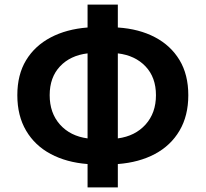

<svg xmlns="http://www.w3.org/2000/svg" viewBox="-20 -786 890 831"><path d="M359 25V-76Q268 -83 199.5 -119.5Q131 -156 93 -220.5Q55 -285 55 -374Q55 -463 93 -525.5Q131 -588 199.5 -624Q268 -660 359 -667V-766H490V-667Q582 -661 650.5 -625Q719 -589 757 -526Q795 -463 795 -374Q795 -285 757 -220.5Q719 -156 650.5 -119.5Q582 -83 490 -76V25ZM359 -187V-555Q284 -546 239.5 -498.5Q195 -451 195 -374Q195 -297 239.5 -247Q284 -197 359 -187ZM490 -555V-187Q565 -197 610 -247Q655 -297 655 -374Q655 -451 610 -498.5Q565 -546 490 -555Z"/></svg>

Font: Source Han Sans TC
Style: Bold
Weight: 700
Designer: Ryoko NISHIZUKA Ë•øÂ°öÊ∂ºÂ≠ê (kana, bopomofo & ideographs); Paul D. Hunt (Latin, Greek & Cyrillic); Sandoll Communicatio
Foundry: Adobe
Version: Version 2.004;hotconv 1.0.118;makeotfexe 2.5.65603